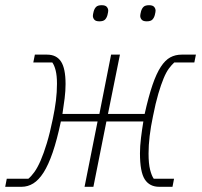

<svg xmlns="http://www.w3.org/2000/svg" viewBox="-30 -718 776 738"><path d="M-4 -31H79Q90 -40 102 -56.5Q114 -73 126 -100.5Q138 -128 150 -167.5Q162 -207 173 -261Q181 -299 185 -331.5Q189 -364 189 -396Q189 -427 184 -447Q179 -467 171 -478H98L104 -508H151Q187 -508 204.5 -481.5Q222 -455 222 -395Q222 -369 218.5 -340.5Q215 -312 210 -280H352L397 -508H431L385 -280H526Q541 -347 556 -391Q571 -435 588 -461Q605 -487 624.5 -497.5Q644 -508 668 -508H723L717 -478H640Q630 -469 619.5 -455Q609 -441 599 -417Q589 -393 578.5 -357.5Q568 -322 558 -271Q541 -191 541 -128Q541 -89 547 -65.5Q553 -42 561 -31H639L633 0H582Q545 0 526.5 -28.5Q508 -57 508 -129Q508 -156 512 -188.5Q516 -221 521 -251H379L329 0H295L345 -251H204Q189 -180 172.5 -132Q156 -84 137.5 -55Q119 -26 98 -13Q77 0 53 0H-10ZM352 -636Q338 -636 332.5 -642.5Q327 -649 327 -657Q327 -662 330 -674Q333 -685 339.5 -691.5Q346 -698 361 -698Q375 -698 380.5 -691.5Q386 -685 386 -677Q386 -672 383 -660Q380 -649 373.5 -642.5Q367 -636 352 -636ZM534 -636Q520 -636 514.5 -642.5Q509 -649 509 -657Q509 -662 512 -674Q515 -685 521.5 -691.5Q528 -698 543 -698Q557 -698 562.5 -691.5Q568 -685 568 -677Q568 -672 565 -660Q562 -649 555.5 -642.5Q549 -636 534 -636Z"/></svg>

Font: IBM Plex Sans ExtLt
Style: Italic
Weight: 200
Italic angle: -11°
Designer: Mike Abbink, Paul van der Laan, Pieter van Rosmalen
Foundry: Bold Monday
Version: Version 3.005